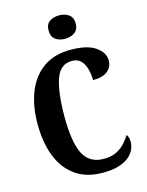

<svg xmlns="http://www.w3.org/2000/svg" viewBox="-137 -1016 847 1108"><g transform="rotate(-15 286.5 -461.5)"><path d="M338 10Q240 10 175 -36Q110 -82 77.5 -164.5Q45 -247 45 -358Q45 -467 78 -549.5Q111 -632 176.5 -678Q242 -724 339 -724Q438 -724 487.5 -689.5Q537 -655 537 -607Q537 -570 508 -545.5Q479 -521 420 -521Q420 -555 411.5 -587Q403 -619 383.5 -639.5Q364 -660 330 -660Q259 -660 232.5 -580.5Q206 -501 206 -358Q206 -208 241.5 -137Q277 -66 364 -66Q408 -66 438.5 -81Q469 -96 490 -119Q511 -142 525 -165Q531 -159 534.5 -146.5Q538 -134 538 -123Q538 -102 529 -79Q520 -56 497.5 -36Q475 -16 436 -3Q397 10 338 10ZM327 -793Q292 -793 269 -810Q246 -827 246 -863Q246 -900 269 -916.5Q292 -933 327 -933Q360 -933 384 -916.5Q408 -900 408 -863Q408 -827 384 -810Q360 -793 327 -793Z"/></g></svg>

Font: Noto Serif ExtraCondensed ExtraBold
Style: Regular
Weight: 800
Width: 2
Designer: Monotype Design Team
Foundry: Monotype Imaging Inc.
Version: Version 2.013; ttfautohint (v1.8.4.7-5d5b)